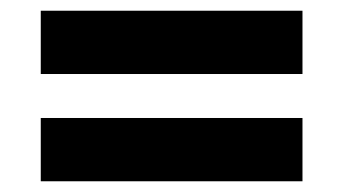

<svg xmlns="http://www.w3.org/2000/svg" viewBox="-20 -466 640 358"><path d="M56 -328V-446H544V-328ZM56 -128V-246H544V-128Z"/></svg>

Font: Nunito Sans 12pt ExtraLight 12pt Black
Style: Regular
Weight: 900
Version: Version 3.101;gftools[0.9.27]